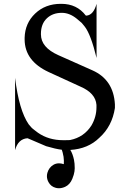

<svg xmlns="http://www.w3.org/2000/svg" viewBox="-20 -770 678 1001"><path d="M58.6 -364.3Q79.1 -195.3 129.4 -122.1L138.7 -111.3Q146.5 -100.1 177.7 -78.1Q233.4 -39.1 309.6 -39.1H311.5Q341.8 -39.1 345.7 -40Q418 -54.7 457 -116.2Q482.9 -161.1 482.9 -210.4V-223.1Q478.5 -284.2 399.4 -318.4L233.4 -394.5Q109.4 -452.1 108.4 -563.5V-573.2Q110.4 -648.9 163.1 -699.2Q216.3 -750 296.9 -750H299.8Q380.9 -750 427.2 -689L431.2 -688.5Q467.8 -692.4 483.4 -750V-467.8Q454.1 -588.4 422.9 -629.9L406.2 -650.4Q399.4 -656.7 380.9 -671.9Q343.3 -702.6 303.7 -703.1H302.2Q254.9 -703.1 224.6 -674.8Q193.4 -645.5 193.4 -593.8V-590.8Q193.4 -522.9 284.2 -482.4L461.9 -403.3Q571.8 -354.5 579.1 -226.1V-207Q564.5 -111.3 498 -51.8Q439.5 5.9 346.7 11.7Q359.4 32.7 365.7 63Q369.6 81.5 369.6 106.9Q369.6 123 364.3 141.6Q361.3 151.9 356.9 162.6Q344.2 192.9 319.3 204.1Q302.7 211.4 287.6 211.4Q279.3 211.4 271.5 209.5Q245.6 203.1 232.9 179.7Q224.6 164.6 224.6 148.4Q224.6 139.6 227.1 130.9Q234.9 103.5 258.3 89.4Q271.5 81.5 287.6 81.5Q299.3 81.5 312.5 85.9L313 73.2V66.9Q313 48.8 306.6 24.9Q304.7 17.6 302.2 10.7Q270 6.8 220.7 -7.8L129.4 -46.9L123 -49.3Q74.2 -45.4 58.6 12.7Z"/></svg>

Font: Modern Antiqua
Style: Regular
Weight: 500
Version: Version 1.0